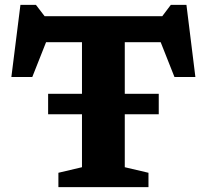

<svg xmlns="http://www.w3.org/2000/svg" viewBox="-20 -774 856 794"><path d="M179 -301.5V-386H319V-599.5H170.5L113.5 -455.5H27L64.5 -754H128.5L164.5 -707H651L686.5 -754H751L788 -455.5H701.5L644.5 -599.5H496V-386H636.5V-301.5H496V-82.5L594 -59.5V0H221.5V-59.5L319 -82.5V-301.5Z"/></svg>

Font: Newsreader Caption SemiBold
Style: Regular
Weight: 600
Designer: Hugues Gentile
Foundry: Production Type
Version: Version 1.001